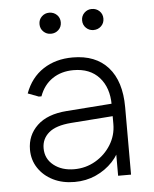

<svg xmlns="http://www.w3.org/2000/svg" viewBox="-52 -745 641 799"><g transform="rotate(-5 269.0 -345.5)"><path d="M228 10Q177 10 138 -9.5Q99 -29 76.5 -63Q54 -97 54 -140Q54 -200 96.5 -240.5Q139 -281 220 -287L422 -302V-250L234 -236Q170 -231 140.5 -205.5Q111 -180 111 -141Q111 -97 145 -70Q179 -43 231 -43Q279 -43 319.5 -66.5Q360 -90 384.5 -129.5Q409 -169 409 -216V-296Q409 -368 370.5 -411Q332 -454 263 -454Q212 -454 175 -429Q138 -404 121 -357H110L65 -374Q89 -439 141 -473Q193 -507 264 -507Q360 -507 412 -448.5Q464 -390 464 -282V0H410V-145L429 -130Q417 -90 387.5 -58.5Q358 -27 317 -8.5Q276 10 228 10ZM361 -613Q343 -613 330 -625.5Q317 -638 317 -657Q317 -676 330 -688.5Q343 -701 361 -701Q380 -701 393 -688.5Q406 -676 406 -657Q406 -638 393 -625.5Q380 -613 361 -613ZM183 -613Q165 -613 152 -625.5Q139 -638 139 -657Q139 -676 152 -688.5Q165 -701 183 -701Q202 -701 215 -688.5Q228 -676 228 -657Q228 -638 215 -625.5Q202 -613 183 -613Z"/></g></svg>

Font: Fustat Light
Style: Regular
Weight: 300
Designer: Mohamed Gaber, Khaled Hosny, Laura Garcia Mut
Foundry: Kief Type Foundry, Alif Type Foundry, Hard Type Foundry
Version: Version 1.007